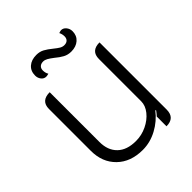

<svg xmlns="http://www.w3.org/2000/svg" viewBox="-193 -803 932 932"><g transform="rotate(-45 273.0 -337.0)"><path d="M469 -48Q469 9 411 9V-58Q418 -65 430 -81L428 -85Q395 -42 347.5 -16.5Q300 9 249 9Q166 9 116.5 -39.5Q67 -88 67 -166V-454Q67 -509 127 -509V-167Q127 -110 160.5 -77.5Q194 -45 256 -45Q295 -45 330.5 -62Q366 -79 388 -106.5Q410 -134 410 -164V-454Q410 -509 469 -509ZM134 -616Q134 -647 154.5 -665Q175 -683 209 -683Q232 -683 249.5 -673.5Q267 -664 289 -646Q305 -633 316 -626.5Q327 -620 339 -620Q354 -620 362 -628Q370 -636 370 -650Q370 -665 363 -679Q375 -683 379 -683Q394 -683 404.5 -670Q415 -657 415 -640Q415 -610 394.5 -592Q374 -574 341 -574Q318 -574 299.5 -584Q281 -594 261 -611Q244 -624 232.5 -630.5Q221 -637 210 -637Q195 -637 186.5 -629Q178 -621 178 -607Q178 -590 186 -577Q175 -574 169 -574Q154 -574 144 -586.5Q134 -599 134 -616Z"/></g></svg>

Font: K2D ExtraLight
Style: Regular
Weight: 275
Designer: Katatrad Aksorn Co.,Ltd.
Foundry: Cadson Demak Co.,Ltd.
Version: Version 1.000; ttfautohint (v1.6)